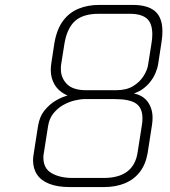

<svg xmlns="http://www.w3.org/2000/svg" viewBox="-20 -758 691 779"><path d="M264 1Q214 1 180.5 -12Q147 -25 130.5 -49.5Q114 -74 114 -109Q114 -115 115 -122Q116 -129 117 -136L134 -245Q140 -285 161.5 -311Q183 -337 209 -351.5Q235 -366 254 -370Q218 -387 202 -414Q186 -441 186 -473Q186 -480 186.5 -486.5Q187 -493 188 -500L201 -585Q211 -641 236.5 -674.5Q262 -708 299.5 -723Q337 -738 381 -738H519Q579 -738 609 -712.5Q639 -687 639 -630Q639 -620 638 -609Q637 -598 635 -585L622 -500Q619 -481 611 -462Q603 -443 590 -426.5Q577 -410 560 -397.5Q543 -385 523 -379Q561 -371 580 -344Q599 -317 599 -280Q599 -273 598.5 -266.5Q598 -260 597 -253L579 -137Q571 -91 547.5 -60.5Q524 -30 487 -14.5Q450 1 401 1ZM274 -36H401Q461 -36 495.5 -61.5Q530 -87 538 -138L555 -246Q557 -256 557.5 -264Q558 -272 558 -278Q558 -320 532 -338Q506 -356 445 -356H324Q307 -356 283.5 -350.5Q260 -345 237.5 -332.5Q215 -320 197.5 -299Q180 -278 175 -246L158 -138Q157 -133 156.5 -128.5Q156 -124 156 -119Q156 -74 190 -55Q224 -36 274 -36ZM330 -392H451Q493 -392 520 -408.5Q547 -425 562.5 -449.5Q578 -474 581 -496L594 -578Q596 -590 597 -599.5Q598 -609 598 -618Q598 -664 575.5 -683Q553 -702 507 -702H380Q316 -702 283.5 -672Q251 -642 241 -578L228 -496Q227 -492 227 -487Q227 -482 227 -477Q227 -442 251.5 -417Q276 -392 330 -392Z"/></svg>

Font: Exo Thin ExtraLight
Style: Italic
Weight: 250
Italic angle: -9°
Version: Version 2.000